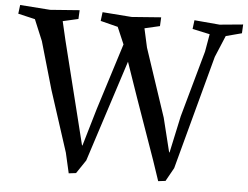

<svg xmlns="http://www.w3.org/2000/svg" viewBox="-74 -775 1121 868"><g transform="rotate(5 486.5 -340.5)"><path d="M880 -553 741 -36 707 25 674 29 643 -63 546 -338 491 -497 342 -36 301 25 268 29 247 -63 157 -341 95 -556 55 -652 -22 -670 -17 -710 120 -700 253 -710 251 -670 181 -654 201 -568 278 -259 317 -102H319L369 -272L464 -573L431 -650L352 -670L357 -710L490 -700L623 -710L621 -670L552 -654L571 -568L674 -259L712 -105H714L750 -272L834 -573L848 -653L769 -670L774 -710L889 -700L995 -710L993 -670L921 -651Z"/></g></svg>

Font: Alike Angular
Style: Regular
Weight: 400
Version: Version 1.210